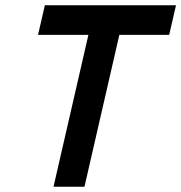

<svg xmlns="http://www.w3.org/2000/svg" viewBox="-20 -712 691 732"><path d="M151 -692H651L625 -579H435L302 0H184L317 -579H125Z"/></svg>

Font: Panefresco 800wt
Style: Italic
Weight: 800
Foundry: Campivisivi & Chank Co
Version: Version 1.001